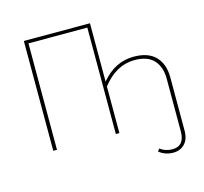

<svg xmlns="http://www.w3.org/2000/svg" viewBox="-121 -817 1219 1150"><g transform="rotate(-15 488.0 -242.0)"><path d="M734 -420Q823 -420 868.5 -373Q914 -326 914 -243V86Q914 140 886.5 168.5Q859 197 815 197Q766 197 728 167L739 151Q773 176 815 176Q891 176 891 85V-242Q891 -314 852.5 -356.5Q814 -399 733 -399Q619 -399 533 -289V0H511V-660H146V0H123V-681H533V-319Q616 -420 734 -420Z"/></g></svg>

Font: FiraGO Thin
Style: Regular
Weight: 100
Designer: bBox Type
Foundry: bBox Type GmbH
Version: Version 1.001;PS 001.001;hotconv 1.0.88;makeotf.lib2.5.64775